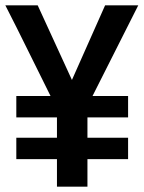

<svg xmlns="http://www.w3.org/2000/svg" viewBox="-20 -714 540 718"><path d="M459 -199V-119H307V-16H193V-119H41V-199H193V-275H41V-355H169Q127 -439 84.5 -525.5Q42 -612 0 -694H121L249 -415L373 -694H497L326 -355H459V-275H307V-199Z"/></svg>

Font: D2Coding ligature
Style: Bold
Weight: 700
Monospace: yes
Designer: Yong-Rak Park; Jeong-Hwan Yoon; Sang-Min Lee;
Foundry: NHN Corporation
Version: Version 1.3.2; Build 20180524